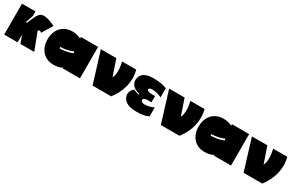

<svg xmlns="http://www.w3.org/2000/svg" viewBox="165 -1902 4996 3287"><g transform="rotate(30 2663.0 -258.5)"><path d="M302 44H36V-567H302V-476L251 -330L272 -324Q299 -387 323.5 -444.5Q348 -502 377 -537Q415 -583 494.5 -573.5Q574 -564 694 -506L566 -297Q550 -314 535.5 -317.5Q521 -321 512 -315Q503 -309 502 -295Q501 -281 513 -262L630 44H356L302 -111Z M719 -259Q719 -334 741 -394.5Q763 -455 803 -497.5Q843 -540 899 -563.5Q955 -587 1024 -587Q1126 -587 1194 -546V-577H1534V44H1194V29Q1126 70 1024 70Q955 70 899 47Q843 24 803 -19Q763 -62 741 -123Q719 -184 719 -259ZM1232 -280 1214 -305Q1196 -294 1166.5 -284.5Q1137 -275 1103.5 -268Q1070 -261 1036 -257Q1002 -253 974 -253V-225Q1002 -225 1038 -228.5Q1074 -232 1110 -239Q1146 -246 1178.5 -256Q1211 -266 1232 -280Z M2014 -567H2294Q2315 -486 2315 -405Q2315 -324 2295.5 -246Q2276 -168 2239 -94.5Q2202 -21 2151 44H1783L1594 -567H1900L2009 -248Q2025 -282 2031.5 -321Q2038 -360 2037.5 -401.5Q2037 -443 2030 -485.5Q2023 -528 2014 -567Z M2370 -137Q2370 -155 2376 -173Q2382 -191 2392 -206.5Q2402 -222 2413 -234.5Q2424 -247 2435 -254Q2460 -240 2488.5 -231Q2517 -222 2544 -218L2550 -236Q2522 -239 2490.5 -251Q2459 -263 2432 -283Q2405 -303 2387.5 -333Q2370 -363 2370 -402Q2370 -491 2432.5 -539Q2495 -587 2622 -587Q2717 -587 2782 -575Q2847 -563 2892 -543V-364Q2852 -383 2800 -396.5Q2748 -410 2701 -410Q2670 -410 2654.5 -400.5Q2639 -391 2639 -375Q2639 -362 2651.5 -353.5Q2664 -345 2685.5 -340.5Q2707 -336 2736 -335Q2765 -334 2799 -336V-211Q2764 -214 2734.5 -213.5Q2705 -213 2684 -207.5Q2663 -202 2651 -192Q2639 -182 2639 -167Q2639 -154 2646 -145.5Q2653 -137 2663.5 -131.5Q2674 -126 2686.5 -123.5Q2699 -121 2710 -121Q2762 -121 2808.5 -134Q2855 -147 2892 -165V12Q2846 35 2790 45.5Q2734 56 2649 56Q2586 56 2534.5 44Q2483 32 2446.5 8Q2410 -16 2390 -52.5Q2370 -89 2370 -137Z M3364 -567H3644Q3665 -486 3665 -405Q3665 -324 3645.5 -246Q3626 -168 3589 -94.5Q3552 -21 3501 44H3133L2944 -567H3250L3359 -248Q3375 -282 3381.5 -321Q3388 -360 3387.5 -401.5Q3387 -443 3380 -485.5Q3373 -528 3364 -567Z M3705 -259Q3705 -334 3727 -394.5Q3749 -455 3789 -497.5Q3829 -540 3885 -563.5Q3941 -587 4010 -587Q4112 -587 4180 -546V-577H4520V44H4180V29Q4112 70 4010 70Q3941 70 3885 47Q3829 24 3789 -19Q3749 -62 3727 -123Q3705 -184 3705 -259ZM4218 -280 4200 -305Q4182 -294 4152.5 -284.5Q4123 -275 4089.5 -268Q4056 -261 4022 -257Q3988 -253 3960 -253V-225Q3988 -225 4024 -228.5Q4060 -232 4096 -239Q4132 -246 4164.5 -256Q4197 -266 4218 -280Z M5000 -567H5280Q5301 -486 5301 -405Q5301 -324 5281.5 -246Q5262 -168 5225 -94.5Q5188 -21 5137 44H4769L4580 -567H4886L4995 -248Q5011 -282 5017.5 -321Q5024 -360 5023.5 -401.5Q5023 -443 5016 -485.5Q5009 -528 5000 -567Z"/></g></svg>

Font: ChangwonDangamAsac Bold
Style: Regular
Weight: 700
Designer: Choi Chi-young, Lee Youngbeen, Kim Jungjin, Yoon Jihee, Han Dohee
Foundry: YoonDesign Inc.
Version: Version 1.010;Build 20210623